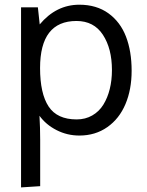

<svg xmlns="http://www.w3.org/2000/svg" viewBox="-20 -567 626 819"><path d="M69.8 232.4V-535.6H141.6L149.4 -462.9Q219.7 -546.9 318.4 -546.9Q391.6 -546.9 442.4 -510.3Q493.2 -473.6 517.3 -411.1Q541.5 -348.6 541.5 -265.1Q541.5 -185.1 515.1 -122.8Q488.8 -60.5 437.7 -24.7Q386.7 11.2 318.4 11.2Q266.6 11.2 221.2 -12Q175.8 -35.2 148.4 -73.2Q151.4 -20.5 151.4 29.3V227.1ZM307.1 -57.6Q344.2 -57.6 373.5 -74.5Q402.8 -91.3 420.9 -120.6Q439 -149.9 448.2 -187.3Q457.5 -224.6 457.5 -268.1Q457.5 -359.9 418.9 -418.7Q380.4 -477.5 306.2 -477.5Q150.9 -477.5 150.9 -276.9Q150.9 -168 187.3 -112.8Q223.6 -57.6 307.1 -57.6Z"/></svg>

Font: Oxygen
Style: Regular
Weight: 400
Designer: Vernon Adams
Foundry: Vernon Adams
Version: Version Release 0.2.3 webfont; ttfautohint (v0.93.3-1d66) -l